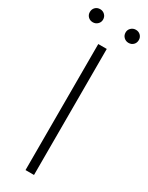

<svg xmlns="http://www.w3.org/2000/svg" viewBox="-234 -954 755 979"><g transform="rotate(30 143.0 -464.5)"><path d="M118 -756H168V-14H118ZM38 -838Q21 -838 10 -849Q-1 -860 -1 -876Q-1 -893 10 -904Q21 -915 38 -915Q54 -915 65.5 -904Q77 -893 77 -876Q77 -860 65.5 -849Q54 -838 38 -838ZM248 -838Q232 -838 220.5 -849Q209 -860 209 -877Q209 -893 220.5 -904Q232 -915 248 -915Q265 -915 276 -904Q287 -893 287 -877Q287 -860 276 -849Q265 -838 248 -838Z"/></g></svg>

Font: Leon Sans
Style: Light
Weight: 300
Designer: Jongmin Kim
Version: Version 1.2